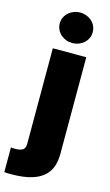

<svg xmlns="http://www.w3.org/2000/svg" viewBox="-180 -831 623 1087"><g transform="rotate(15 131.0 -288.0)"><path d="M-34.1 58.2Q-28.1 58.9 -22.2 59.3Q-16.3 59.7 -11.4 59.7Q6.4 59.7 18.1 57Q29.8 54.3 36.8 48.8Q43.7 43.3 46.7 34.6Q49.7 25.9 49.7 14.2V-545.5H245.7V18.5Q245.7 90.2 215.9 130.7Q201 150.9 179.9 165Q158.7 179 132.1 187.9Q105.5 196.7 73.7 200.6Q41.9 204.5 5.7 204.5Q-4.6 204.5 -14.4 204.2Q-24.1 203.8 -34.1 203.1ZM51.1 -691.8Q51.1 -711.6 59.1 -728Q67.1 -744.3 80.6 -756.2Q94.1 -768.1 111.5 -774.7Q128.9 -781.2 147.7 -781.2Q166.9 -781.2 184.3 -774.7Q201.7 -768.1 215 -756.4Q228.3 -744.7 236.3 -728.2Q244.3 -711.6 244.3 -691.8Q244.3 -671.9 236.3 -655.4Q228.3 -638.8 215 -627.1Q201.7 -615.4 184.3 -608.8Q166.9 -602.3 147.7 -602.3Q128.9 -602.3 111.5 -608.8Q94.1 -615.4 80.6 -627.3Q67.1 -639.2 59.1 -655.7Q51.1 -672.2 51.1 -691.8Z"/></g></svg>

Font: Inter P Black
Style: Regular
Weight: 900
Designer: Rasmus Andersson
Foundry: rsms
Version: Version 3.018;git-588b23468